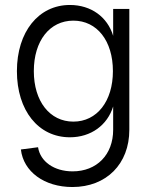

<svg xmlns="http://www.w3.org/2000/svg" viewBox="-20 -536 623 772"><path d="M271 216C408 216 500 123 500 -14V-500H435V-392C412 -468 346 -516 261 -516C135 -516 48 -408 48 -250C48 -92 134 16 261 16C346 16 412 -33 435 -108V-14C435 86 369 153 272 153C198 153 142 114 133 56L64 65C74 154 158 216 271 216ZM275 -47C180 -47 116 -129 116 -250C116 -372 180 -453 275 -453C370 -453 434 -372 434 -250C434 -129 370 -47 275 -47Z"/></svg>

Font: Uncut Sans Book
Style: Regular
Weight: 350
Designer: Kasper Nordkvist
Foundry: UNCUT.wtf
Version: Version 1.304;Glyphs 3.2 (3246)